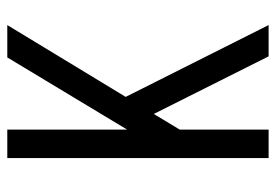

<svg xmlns="http://www.w3.org/2000/svg" viewBox="-138 -638 775 540"><g transform="rotate(-90 250.0 -367.5)"><path d="M76 0H156V-250L200 -323L362 0H450L248 -402L450 -735H359L156 -398V-735H76Z"/></g></svg>

Font: Iosevka SS09
Style: Regular
Weight: 400
Monospace: yes
Designer: Belleve Invis
Foundry: Belleve Invis
Version: Version 5.2.1; ttfautohint (v1.8.3)